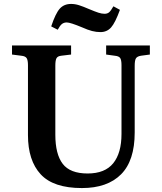

<svg xmlns="http://www.w3.org/2000/svg" viewBox="-20 -941 822 975"><path d="M396 14Q251 14 186.5 -56Q122 -126 122 -255V-610Q122 -635 115.5 -645.5Q109 -656 88 -658L41 -664V-710H341V-664L291 -658Q273 -656 267 -645.5Q261 -635 261 -608V-257Q261 -158 298.5 -109Q336 -60 425 -60Q513 -60 555 -112Q597 -164 597 -261V-610Q597 -636 590.5 -646Q584 -656 563 -658L519 -664V-710H741V-664L696 -658Q677 -655 670.5 -645Q664 -635 664 -607V-268Q664 -125 594.5 -55.5Q525 14 396 14ZM490 -778Q469 -778 447.5 -783.5Q426 -789 397 -802Q337 -827 319 -827Q305 -827 295 -819.5Q285 -812 273 -790L240 -807Q262 -873 283.5 -897Q305 -921 341 -921Q361 -921 381.5 -914.5Q402 -908 432 -895Q463 -882 480 -876.5Q497 -871 511 -871Q525 -871 534 -878.5Q543 -886 556 -909L589 -891Q565 -825 544 -801.5Q523 -778 490 -778Z"/></svg>

Font: Literata 36pt SemiBold
Style: Regular
Weight: 600
Designer: Latin by Veronika Burian and Jose Scaglione. Greek by Irene Vlachou. Cyrillic by Vera Evstafieva.
Foundry: TypeTogether
Version: Version 3.002